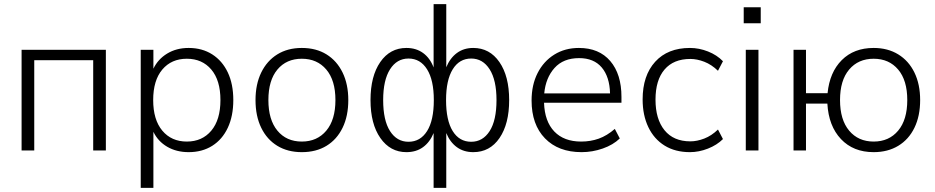

<svg xmlns="http://www.w3.org/2000/svg" viewBox="-20 -725 4506 925"><path d="M84 0V-485H490V0H429V-435H145V0Z M658 180V-485H719V-394Q741 -440 785.5 -467Q830 -494 889 -494Q954 -494 1002.5 -463Q1051 -432 1077.5 -376Q1104 -320 1104 -243Q1104 -166 1077.5 -109.5Q1051 -53 1002.5 -22.5Q954 8 889 8Q830 8 785.5 -18Q741 -44 719 -90V180ZM880 -43Q954 -43 998 -95.5Q1042 -148 1042 -243Q1042 -338 998 -390Q954 -442 880 -442Q806 -442 762 -390Q718 -338 718 -243Q718 -148 762 -95.5Q806 -43 880 -43Z M1434 8Q1366 8 1316 -22.5Q1266 -53 1238.5 -109.5Q1211 -166 1211 -243Q1211 -319 1238.5 -375.5Q1266 -432 1316 -463Q1366 -494 1434 -494Q1503 -494 1553 -463Q1603 -432 1630.5 -375.5Q1658 -319 1658 -243Q1658 -166 1630.5 -109.5Q1603 -53 1553 -22.5Q1503 8 1434 8ZM1434 -43Q1508 -43 1552 -95.5Q1596 -148 1596 -243Q1596 -338 1552 -390Q1508 -442 1434 -442Q1360 -442 1316.5 -390Q1273 -338 1273 -243Q1273 -148 1316.5 -95.5Q1360 -43 1434 -43Z M2069 180V-84Q2051 -40 2018 -16Q1985 8 1938 8Q1860 8 1812.5 -60Q1765 -128 1765 -243Q1765 -358 1812 -426Q1859 -494 1938 -494Q1985 -494 2018.5 -469.5Q2052 -445 2069 -400V-705H2130V-401Q2148 -445 2181 -469.5Q2214 -494 2260 -494Q2339 -494 2386 -426Q2433 -358 2433 -243Q2433 -128 2386.5 -60Q2340 8 2260 8Q2214 8 2181 -16Q2148 -40 2130 -84V180ZM1948 -42Q2005 -42 2037.5 -93.5Q2070 -145 2070 -243Q2070 -339 2037.5 -391Q2005 -443 1948 -443Q1892 -443 1859 -391Q1826 -339 1826 -243Q1826 -145 1859 -93.5Q1892 -42 1948 -42ZM2250 -42Q2306 -42 2339 -93.5Q2372 -145 2372 -243Q2372 -339 2339 -391Q2306 -443 2250 -443Q2193 -443 2161 -391Q2129 -339 2129 -243Q2129 -145 2161 -93.5Q2193 -42 2250 -42Z M2782 8Q2670 8 2605.5 -58.5Q2541 -125 2541 -241Q2541 -316 2570 -373Q2599 -430 2650.5 -462Q2702 -494 2769 -494Q2866 -494 2920 -431Q2974 -368 2974 -258V-230H2601Q2604 -140 2650.5 -91.5Q2697 -43 2780 -43Q2825 -43 2864.5 -57Q2904 -71 2942 -104L2966 -58Q2934 -27 2884 -9.5Q2834 8 2782 8ZM2770 -445Q2694 -445 2651.5 -397.5Q2609 -350 2602 -275H2919Q2917 -355 2879 -400Q2841 -445 2770 -445Z M3304 8Q3233 8 3182 -23.5Q3131 -55 3103.5 -112.5Q3076 -170 3076 -246Q3076 -361 3136.5 -427.5Q3197 -494 3304 -494Q3348 -494 3391 -477Q3434 -460 3463 -430L3439 -384Q3408 -414 3373 -427.5Q3338 -441 3306 -441Q3225 -441 3181.5 -390Q3138 -339 3138 -245Q3138 -151 3181.5 -97.5Q3225 -44 3306 -44Q3338 -44 3373 -57.5Q3408 -71 3439 -101L3463 -55Q3434 -26 3390.5 -9Q3347 8 3304 8Z M3563 -613V-690H3645V-613ZM3573 0V-485H3634V0Z M4189 8Q4091 8 4031.5 -55Q3972 -118 3966 -226H3863V0H3803V-485H3863V-276H3967Q3977 -377 4035.5 -435.5Q4094 -494 4189 -494Q4257 -494 4307.5 -463Q4358 -432 4385.5 -375.5Q4413 -319 4413 -243Q4413 -166 4385.5 -109.5Q4358 -53 4307.5 -22.5Q4257 8 4189 8ZM4189 -43Q4263 -43 4307 -95.5Q4351 -148 4351 -243Q4351 -338 4307 -390Q4263 -442 4189 -442Q4115 -442 4071 -390Q4027 -338 4027 -243Q4027 -148 4071 -95.5Q4115 -43 4189 -43Z"/></svg>

Font: Nunito Sans Light
Style: Regular
Weight: 300
Designer: Vernon Adams
Foundry: Vernon Adams
Version: Version 3.101; ttfautohint (v1.8.4.7-5d5b);gftools[0.9.27]